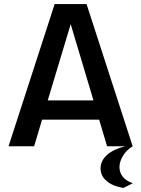

<svg xmlns="http://www.w3.org/2000/svg" viewBox="-20 -720 695 945"><path d="M249 -700H406L633 0Q603 18 585.5 46.5Q568 75 568 103Q568 129 584.5 150Q601 171 634 182L587 205Q536 197 505.5 171.5Q475 146 475 109Q475 71 507 42.5Q539 14 596 0H507L468 -131H187L148 0H22ZM440 -226 328 -601 215 -226Z"/></svg>

Font: Moderustic Med
Style: Regular
Weight: 500
Designer: Tural Alisoy
Foundry: TAFT Foundry
Version: Version 2.110